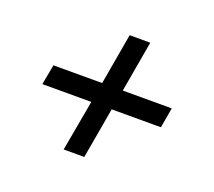

<svg xmlns="http://www.w3.org/2000/svg" viewBox="-94 -646 860 770"><g transform="rotate(20 335.5 -260.5)"><path d="M245 0 284 -217H75L91 -303H299L337 -521H425L387 -303H596L581 -217H371L333 0Z"/></g></svg>

Font: Archivo SemiExpanded Medium
Style: Italic
Weight: 500
Width: 6
Italic angle: -10°
Designer: Hector Gatti
Foundry: Omnibus-Type
Version: Version 2.001